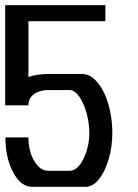

<svg xmlns="http://www.w3.org/2000/svg" viewBox="-20 -722 535 742"><path d="M89.8 -424.8Q126 -436 165 -436H296.9Q331.1 -436 358.6 -401.1Q386.2 -366.2 400.1 -314.7Q414.1 -263.2 414.1 -209Q414.1 -156.2 400.4 -108.2Q386.7 -60.1 362.8 -30Q338.9 0 311 0H104Q61 0 31 -55.7Q1 -111.3 1 -190.9H89.8Q89.8 -137.7 112.3 -99.9Q134.8 -62 167 -62H249Q279.8 -62 302.5 -108.2Q325.2 -154.3 325.2 -209Q325.2 -244.6 315.2 -282.7Q305.2 -320.8 287.1 -347.4Q269 -374 249 -374H167Q133.3 -374 111.6 -358.4Q89.8 -342.8 89.8 -314.9H0V-702.1H387.2V-640.1H89.8Z"/></svg>

Font: Favorite Color
Style: Regular
Weight: 400
Designer: Bryce Wilner
Version: Version 1.000;PS 1.0;hotconv 16.6.51;makeotf.lib2.5.65220 DE